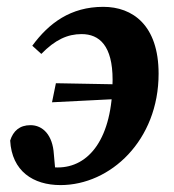

<svg xmlns="http://www.w3.org/2000/svg" viewBox="-20 -518 501 553"><path d="M154.3 15.1C297.9 15.1 436.8 -113.5 436.8 -305.7C436.8 -445.6 361.8 -498.3 277.6 -498.3C183.5 -498.3 120.9 -451.6 73 -386.3L99 -362.7C138.9 -403.7 174.8 -419.8 215 -419.8C266.3 -419.8 304.3 -386.4 304.3 -288.1C304.3 -118.3 235.7 -35.7 146.3 -35.7C123.8 -35.7 107.5 -36.6 87.7 -38.3V-9.6H140.9L135.1 -74.1C131.7 -128.8 103.6 -157.5 67.7 -157.5C36.7 -157.5 18 -140.9 9.3 -113.2C14.1 -25.1 75.6 15.1 154.3 15.1ZM129.8 -223.4 351.7 -234.6 360.9 -274.3 141 -278.3 129.8 -223.4Z"/></svg>

Font: Source Serif 4 Variable
Style: Italic
Weight: 400
Italic angle: -12°
Designer: Frank Grießhammer
Foundry: Adobe Systems Incorporated
Version: Version 4.004;hotconv 1.0.116;makeotfexe 2.5.65601